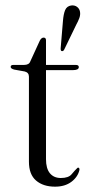

<svg xmlns="http://www.w3.org/2000/svg" viewBox="-20 -693 342 720"><path d="M72.5 -425 33.5 -432Q20 -435.5 20 -442Q20 -449.5 29.5 -449.5H69.5Q89 -449.5 93.5 -462.5L129 -540Q135 -552 143.5 -552Q152.5 -552 152.5 -542V-449.5H264.5Q275.5 -449.5 275.5 -441.5Q275.5 -430 253.5 -430H152.5V-96Q152.5 -61 167.2 -43.2Q182 -25.5 208 -25.5Q237 -25.5 248.5 -39.5Q260 -53.5 271 -64Q278.5 -66 278 -56Q272 -29.5 247.8 -11.2Q223.5 7 186.5 7Q142 7 115.2 -16Q88.5 -39 88.5 -86.5V-405.5Q88.5 -421 72.5 -425ZM216 -613.5Q218 -640 224.2 -655Q230.5 -670 247 -672.5Q260 -674 269 -667.2Q278 -660.5 280 -649Q282 -637.5 277.5 -625.2Q273 -613 265.5 -599.5L220.5 -506.5Q217 -500 211 -501.5Q207 -503 207.5 -512Z"/></svg>

Font: Fraunces 72pt S000 Light
Style: Regular
Weight: 300
Version: Version 1.000; ttfautohint (v1.8.3)